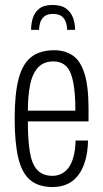

<svg xmlns="http://www.w3.org/2000/svg" viewBox="-20 -740 415 772"><path d="M192 12Q135 12 101.5 -16Q68 -44 53.5 -105Q39 -166 39 -263Q39 -364 55 -424Q71 -484 106 -511Q141 -538 198 -538Q242 -538 273 -516.5Q304 -495 320 -443.5Q336 -392 336 -302V-252H92Q92 -178 100 -129Q108 -80 130 -56.5Q152 -33 191 -33Q210 -33 226.5 -41Q243 -49 255.5 -65.5Q268 -82 275.5 -109.5Q283 -137 284 -175H334Q333 -130 323 -95Q313 -60 295 -36Q277 -12 251 0Q225 12 192 12ZM92 -295H283Q283 -346 278.5 -383Q274 -420 264.5 -444.5Q255 -469 237.5 -481Q220 -493 195 -493Q154 -493 131.5 -467Q109 -441 100.5 -396.5Q92 -352 92 -295ZM191 -720Q227 -720 246.5 -705Q266 -690 274 -667.5Q282 -645 282 -620H250Q250 -632 246 -647Q242 -662 230 -673Q218 -684 193 -684Q169 -684 157 -673Q145 -662 141 -647Q137 -632 137 -620H105Q105 -645 112 -667.5Q119 -690 137.5 -705Q156 -720 191 -720Z"/></svg>

Font: Archivo ExtraCondensed ExtraLight
Style: Regular
Weight: 250
Width: 2
Designer: Hector Gatti
Foundry: Omnibus-Type
Version: Version 2.001